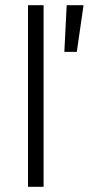

<svg xmlns="http://www.w3.org/2000/svg" viewBox="-20 -720 342 740"><path d="M88 0H148V-700H88ZM228 -520H276L302 -700H237Z"/></svg>

Font: Meta Space Light
Style: Regular
Weight: 300
Designer: Meta Pool / Florian Karsten
Foundry: Meta Pool / Florian Karsten
Version: Version 2.000;Glyphs 3.1.1 (3137)